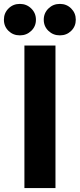

<svg xmlns="http://www.w3.org/2000/svg" viewBox="-52 -963 408 983"><path d="M50 -943Q84 -943 108 -919.5Q132 -896 132 -862Q132 -828 108 -805Q84 -782 50 -782H49Q15 -782 -8.5 -805Q-32 -828 -32 -862Q-32 -896 -8.5 -919.5Q15 -943 49 -943ZM255 -943Q289 -943 312.5 -919.5Q336 -896 336 -862Q336 -828 312.5 -805Q289 -782 255 -782H254Q220 -782 196 -805Q172 -828 172 -862Q172 -896 196 -919.5Q220 -943 254 -943ZM73 -730H232V0H73Z"/></svg>

Font: Freely
Style: Bold
Weight: 700
Designer: Kris Sowersby
Foundry: Klim Type Foundry
Version: Version 1.006;hotconv 1.0.113;makeotfexe 2.5.65598;200799169